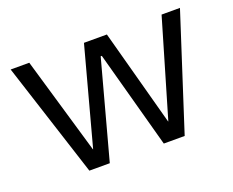

<svg xmlns="http://www.w3.org/2000/svg" viewBox="-88 -650 963 795"><g transform="rotate(-20 393.0 -252.5)"><path d="M20 -505H102L227 -78H228L343 -505H444L559 -80H560L685 -505H766L603 0H511L394 -429H389L273 0H183Z"/></g></svg>

Font: 42dot Sans
Style: Regular
Weight: 400
Designer: 42dot
Version: Version 1.000